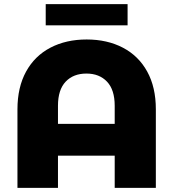

<svg xmlns="http://www.w3.org/2000/svg" viewBox="-20 -904 834 924"><path d="M730 -378V0H532V-155H259V0H64V-378Q64 -484 105.5 -559.5Q147 -635 222.5 -674.5Q298 -714 397 -714Q496 -714 571.5 -674.5Q647 -635 688.5 -559.5Q730 -484 730 -378ZM532 -308V-395Q532 -472 495 -511Q458 -550 396 -550Q333 -550 296 -511Q259 -472 259 -395V-308ZM200 -884H594V-782H200Z"/></svg>

Font: Montserrat Alternates ExtraBold
Style: Regular
Weight: 800
Designer: Julieta Ulanovsky
Foundry: Julieta Ulanovsky
Version: Version 7.200